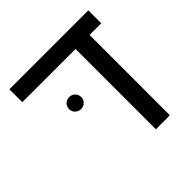

<svg xmlns="http://www.w3.org/2000/svg" viewBox="-159 -735 872 872"><g transform="rotate(-45 277.0 -299.5)"><path d="M452 0H362V-516H20V-599H527V-516H452ZM148 -343Q148 -360 159.5 -371Q171 -382 187 -382Q203 -382 214.5 -371Q226 -360 226 -343Q226 -327 214.5 -316Q203 -305 187 -305Q171 -305 159.5 -316Q148 -327 148 -343Z"/></g></svg>

Font: Libra Sans
Style: Regular
Weight: 400
Foundry: Context Ltd
Version: Version 1.000; ttfautohint (v1.3)